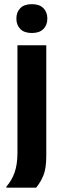

<svg xmlns="http://www.w3.org/2000/svg" viewBox="-20 -712 298 899"><path d="M149.2 166.7H10V161.7Q35 133.3 48.3 95.8Q61.7 58.3 61.7 3.3V-500H196.7V17.5Q196.7 76.7 183.3 109.2Q170 141.7 149.2 166.7ZM129.2 -557.5Q93.3 -557.5 75 -576.2Q56.7 -595 56.7 -625Q56.7 -655 75 -673.8Q93.3 -692.5 129.2 -692.5Q165 -692.5 183.3 -673.8Q201.7 -655 201.7 -625Q201.7 -595 183.3 -576.2Q165 -557.5 129.2 -557.5Z"/></svg>

Font: Familjen Grotesk Variable
Style: Regular
Weight: 400
Designer: Anders Wikstroem, Jonas Baeckman, Matilda Gysing, Kristian Moeller
Foundry: Familjen STHLM AB
Version: Version 2.000